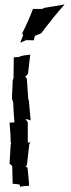

<svg xmlns="http://www.w3.org/2000/svg" viewBox="-20 -836 318 864"><path d="M23 -98C28 -98 32 -91 35 -88C35 -62 37 -35 37 -9C46 -9 57 -7 67 -6L72 4V6C72 6 72 7 71 8H72C72 6 74 4 75 3C87 2 100 0 111 0V-1C110 -26 106 -53 104 -80L103 -82C101 -84 97 -86 95 -87C97 -88 99 -91 101 -93L112 -189C114 -191 117 -193 118 -194V-195C113.7 -192.9 109.6 -196.3 105 -194C106 -196 106 -199 105 -200V-280C105 -281 105 -284 106 -284V-285C105 -285 103 -287 103 -288C101 -292 97 -298 94 -301C97 -300 102 -299 105 -298C110 -298 115 -296 118 -294C116 -322 112 -353 110 -382L108 -389V-390L107 -391L101 -481C100 -485 95 -491 92 -492C97 -492 103 -501 106 -504C109 -533 113 -562 116 -590H115C102 -588 82 -587 70 -582C70 -582 68 -582 67 -583V-582C68 -582 69 -581 70 -580C60 -580 52 -578 42 -578C42 -552 41 -525 41 -499V-484C39 -481 38 -477 37 -474C37 -447 34 -417 34 -392V-391C34 -391 36 -387 36 -386L40 -371C40 -343 43 -312 45 -285C39 -287 29 -282 23 -285V-284C25 -257 28 -226 28 -198C29 -195 29 -192 30 -189L28 -186V-183C27 -155 24 -125 23 -99ZM71 -644C80 -647 88 -651 97 -655C97 -656 96 -658 96 -659L99 -656L101 -655C112 -656 123 -654 133 -655C133 -657 133 -662 134 -665L138 -675C147 -678 156 -683 165 -686C172 -694 179 -704 185 -712L212 -746C230 -770 252 -794 270 -815L269 -816C242 -811 211 -805 181 -801L170 -796C157 -796 140 -795 129 -796L128 -795C114.5 -759.5 97.6 -719.3 80 -687V-686C81 -686 83 -681 83 -680L84 -677C80 -666 75 -655 71 -644Z"/></svg>

Font: Charger Mayhem
Style: Regular
Weight: 400
Designer: Jasper
Foundry: Cannot Into Space Fonts
Version: Version 0.98